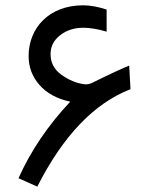

<svg xmlns="http://www.w3.org/2000/svg" viewBox="-20 -674 559 714"><path d="M86.4 -465.3C86.4 -424.8 99.6 -389.2 126.5 -358.4C153.3 -327.6 191.4 -306.6 241.2 -295.9C158.2 -207.5 94.2 -112.8 48.8 -11.2L118.7 20C214.4 -168.9 330.1 -290 465.3 -342.3L460.4 -430.2C431.2 -418 385.3 -397 323.2 -366.2C313.5 -361.3 303.2 -359.4 293 -360.8C263.2 -364.7 234.9 -377 207 -397C181.2 -416 168 -441.4 168 -472.7C168 -501 179.7 -524.4 203.6 -543C227.1 -561.5 255.9 -570.8 290 -570.8C315.4 -570.8 344.2 -565.9 376.5 -556.2V-638.7C343.8 -648.9 314.5 -654.3 289.6 -654.3C162.1 -654.3 86.4 -569.8 86.4 -465.3Z"/></svg>

Font: Samim
Style: Regular
Weight: 400
Foundry: DejaVu fonts team - Redesigned by Saber Rastikerdar
Version: Version 4.0.5